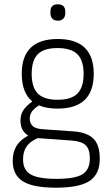

<svg xmlns="http://www.w3.org/2000/svg" viewBox="-20 -675 520 891"><path d="M247 -171Q196 -171 161 -186Q140 -173 129 -158.5Q118 -144 118 -123Q118 -104 131.5 -90.5Q145 -77 182 -75L325 -65Q385 -60 414 -31Q443 -2 443 62Q443 133 396 164.5Q349 196 240 196Q132 196 85.5 166Q39 136 39 72Q39 30 57 1.5Q75 -27 111 -46Q75 -67 75 -116Q75 -144 89 -164.5Q103 -185 130 -204Q81 -244 81 -333Q81 -494 248 -494Q415 -494 415 -332Q415 -171 247 -171ZM247 -212Q311 -212 339.5 -241Q368 -270 368 -332Q368 -395 339 -423.5Q310 -452 247 -452Q184 -452 155.5 -423.5Q127 -395 127 -332Q127 -270 155.5 -241Q184 -212 247 -212ZM87 65Q87 114 122.5 134.5Q158 155 242 155Q329 155 363 133.5Q397 112 397 60Q397 17 377 -1.5Q357 -20 310 -23L156 -34H155Q120 -19 103.5 4.5Q87 28 87 65ZM248 -579Q232 -579 223 -588.5Q214 -598 214 -613V-621Q214 -655 248 -655Q283 -655 283 -621V-613Q283 -598 274 -588.5Q265 -579 248 -579Z"/></svg>

Font: Sofia Sans Semi Condensed Light
Style: Regular
Weight: 300
Designer: Botio Nikoltchev, Ani Petrova
Foundry: lettersoup
Version: Version 4.100; ttfautohint (v1.8.4.7-5d5b)